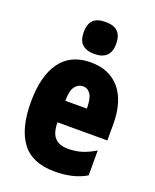

<svg xmlns="http://www.w3.org/2000/svg" viewBox="-146 -860 773 955"><g transform="rotate(20 241.0 -383.0)"><path d="M246 -562Q345 -562 400 -497Q455 -432 455 -310V-225H191Q191 -170 214 -144.5Q237 -119 285 -119Q323 -119 356 -129Q389 -139 427 -162V-30Q391 -9 350 0.5Q309 10 261 10Q141 10 86.5 -63Q32 -136 32 -274Q32 -413 86 -487.5Q140 -562 246 -562ZM250 -437Q225 -437 208 -415Q191 -393 191 -339H305Q305 -392 290 -414.5Q275 -437 250 -437ZM246 -776Q291 -776 311.5 -754.5Q332 -733 332 -691Q332 -607 246 -607Q160 -607 160 -691Q160 -734 180.5 -755Q201 -776 246 -776Z"/></g></svg>

Font: Noto Sans Thai Looped ExtraCondensed Black
Style: Regular
Weight: 900
Width: 2
Designer: Sasikarn Vongin, Ben Mitchell
Foundry: The Fontpad Ltd
Version: Version 1.001; ttfautohint (v1.8.4.7-5d5b)